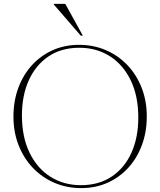

<svg xmlns="http://www.w3.org/2000/svg" viewBox="-20 -955 822 985"><path d="M385 -725Q459.5 -725 523 -697.8Q586.5 -670.5 633.5 -621Q680.5 -571.5 706.8 -504.5Q733 -437.5 733 -358Q733 -278 708 -210.8Q683 -143.5 637.8 -94Q592.5 -44.5 531.2 -17.2Q470 10 397 10Q322.5 10 259 -17.2Q195.5 -44.5 148.5 -94Q101.5 -143.5 75.2 -210.5Q49 -277.5 49 -357Q49 -437 74 -504.2Q99 -571.5 144.2 -621Q189.5 -670.5 251 -697.8Q312.5 -725 385 -725ZM395 -5Q488 -5 554 -49.8Q620 -94.5 654.8 -172.5Q689.5 -250.5 689.5 -351.5Q689.5 -463 650.5 -543.2Q611.5 -623.5 543.2 -666.8Q475 -710 387 -710Q294 -710 228.2 -665.2Q162.5 -620.5 127.5 -542.5Q92.5 -464.5 92.5 -363.5Q92.5 -252 131.5 -171.8Q170.5 -91.5 238.8 -48.2Q307 -5 395 -5ZM405 -772H394.5L256 -932V-935H315Z"/></svg>

Font: Newsreader Display ExtraLight
Style: Regular
Weight: 275
Designer: Hugues Gentile
Foundry: Production Type
Version: Version 1.002